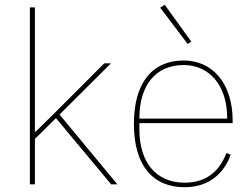

<svg xmlns="http://www.w3.org/2000/svg" viewBox="-20 -771 1053 803"><path d="M105 0H126V-190L214 -277L445 0H471L229 -292L444 -506H416L209 -299L129 -220H126V-740H105Z M765 -587 780 -597 669 -751 650 -739ZM752 12C849 12 915 -41 945 -124L927 -131C896 -49 837 -7 752 -7C632 -7 563 -93 563 -229V-256H953V-266C953 -421 870 -518 748 -518C618 -518 540 -426 540 -253C540 -78 620 12 752 12ZM748 -499C857 -499 930 -412 930 -279V-275H563V-277C563 -413 630 -499 748 -499Z"/></svg>

Font: IBM Plex Devanagari Thin
Style: Regular
Weight: 100
Designer: Mike Abbink, Paul van der Laan, Pieter van Rosmalen, Erin McLaughlin
Foundry: Bold Monday
Version: Version 1.0